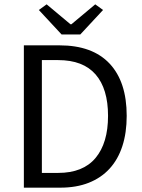

<svg xmlns="http://www.w3.org/2000/svg" viewBox="-20 -865 655 885"><path d="M90 0V-656H254Q406 -656 485 -572Q564 -488 564 -331Q564 -253 544 -191.5Q524 -130 485 -87.5Q446 -45 389 -22.5Q332 0 258 0ZM173 -68H248Q363 -68 420.5 -137Q478 -206 478 -331Q478 -456 420.5 -522Q363 -588 248 -588H173ZM264 -706 159 -819 195 -845 305 -753H309L419 -845L455 -819L350 -706Z"/></svg>

Font: SourceSansPro
Style: Book
Weight: 400
Designer: Paul D. Hunt
Foundry: Adobe Systems Incorporated
Version: Version 2.021;PS 2.000;hotconv 1.0.86;makeotf.lib2.5.63406